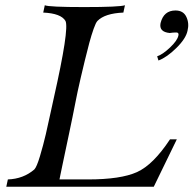

<svg xmlns="http://www.w3.org/2000/svg" viewBox="-20 -713 739 733"><path d="M655 -181 567 0H4L10 -28Q69 -30 111 -66Q120 -75 132.5 -116.5Q145 -158 155 -201Q165 -244 174.5 -289Q184 -334 185 -337Q245 -603 230 -633Q213 -662 145 -665L151 -693Q166 -686 301 -686Q437 -686 457 -693L451 -665Q380 -662 352 -633Q346 -627 337.5 -603Q329 -579 321 -549.5Q313 -520 304 -482.5Q295 -445 288.5 -417.5Q282 -390 276.5 -364Q271 -338 271 -337Q270 -332 266 -312Q262 -292 256.5 -264.5Q251 -237 244 -204.5Q237 -172 230.5 -140.5Q224 -109 218.5 -83.5Q213 -58 210 -42.5Q207 -27 207 -28H227Q247 -28 271 -28Q295 -28 316 -28Q441 -28 503 -56Q565 -84 629 -181ZM696 -596Q690 -566 653.5 -530Q617 -494 585 -482L580 -498Q601 -505 629 -531.5Q657 -558 661 -577Q664 -589 653 -589Q640 -589 628 -587Q586 -591 593 -625Q605 -673 650 -673Q680 -673 691.5 -648.5Q703 -624 696 -596Z"/></svg>

Font: GFS Artemisia
Style: Italic
Weight: 400
Italic angle: -12°
Designer: Takis Katsoulidis and George D. Matthiopoulos
Foundry: George Matthiopoulos and Takis Katsoulidis
Version: Version 1.0